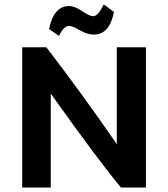

<svg xmlns="http://www.w3.org/2000/svg" viewBox="-20 -846 758 866"><path d="M209 -423.8V0H80.1V-632.8H189Q349.1 -424.8 506.8 -195.8V-632.8H638.2V0H525.9Q432.1 -110.8 209 -423.8ZM494.1 -792Q474.1 -689.9 402.8 -689.9Q375 -689.9 340.8 -709Q307.6 -729 292 -729Q267.1 -729 246.1 -684.1L201.2 -714.8Q222.2 -818.8 292 -818.8Q317.9 -818.8 355 -793Q384.8 -772.9 400.9 -772.9Q421.9 -772.9 448.2 -826.2Z"/></svg>

Font: Tajawal
Style: Bold
Weight: 700
Designer: Boutros Fonts
Foundry: Created by Boutros International 2017
Version: Version 1.700